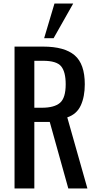

<svg xmlns="http://www.w3.org/2000/svg" viewBox="-20 -1076 559 1096"><path d="M63 0V-810H226Q348 -810 406 -760.5Q464 -711 464 -595Q464 -524 441 -474Q418 -424 364 -406L479 0H370L264 -380H176V0ZM176 -461H219Q290 -461 322.5 -489Q355 -517 355 -595Q355 -666 329 -697.5Q303 -729 226 -729H176ZM232 -858 291 -1056H398L286 -858Z"/></svg>

Font: Oswald
Style: Regular
Weight: 400
Designer: Vernon Adams
Foundry: Vernon Adams
Version: Version 4.103; ttfautohint (v1.8.3)